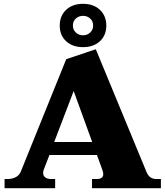

<svg xmlns="http://www.w3.org/2000/svg" viewBox="-20 -986 867 1006"><path d="M293 -852Q293 -903 326.5 -934.5Q360 -966 415 -966Q470 -966 503.5 -934.5Q537 -903 537 -852Q537 -801 503.5 -770Q470 -739 415 -739Q360 -739 326.5 -770Q293 -801 293 -852ZM362 -852Q362 -830 377.5 -815.5Q393 -801 415 -801Q437 -801 452.5 -815.5Q468 -830 468 -852Q468 -875 452.5 -889Q437 -903 415 -903Q393 -903 377.5 -889Q362 -875 362 -852ZM823 -48V0H462V-48H486Q521 -48 521 -73Q521 -81 518 -91L488 -174H239L210 -99Q206 -90 206 -80Q206 -64 218 -56Q230 -48 245 -48H269V0H4V-48H21Q43 -48 62 -57.5Q81 -67 89 -87L327 -676L482 -728L748 -84Q763 -48 799 -48ZM463 -242 366 -509 264 -242Z"/></svg>

Font: Taviraj Black
Style: Regular
Weight: 900
Designer: Katatrad Team
Foundry: CadsonDemak
Version: Version 1.001